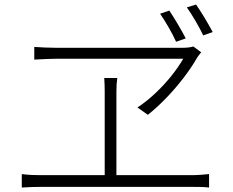

<svg xmlns="http://www.w3.org/2000/svg" viewBox="-20 -862 1040 856"><path d="M734.9 -814.9Q751.5 -790 772.2 -755.1Q793 -720.2 808.1 -690.9L765.1 -675.8Q751.5 -706.1 731.4 -740.7Q711.4 -775.4 693.8 -800.8ZM854 -841.8Q871.1 -817.4 891.6 -783.4Q912.1 -749.5 928.2 -719.2L886.2 -704.1Q871.1 -735.4 851.1 -769.5Q831.1 -803.7 813 -829.1ZM877 -628.9Q871.6 -621.6 866 -615Q860.4 -608.4 856 -600.1Q833 -560.1 798.8 -515.4Q764.6 -470.7 723.6 -427.7Q682.6 -384.8 639.2 -350.1L592.8 -382.8Q634.3 -410.2 673.1 -446.8Q711.9 -483.4 743.9 -523.4Q775.9 -563.5 796.9 -600.1H232.9Q215.3 -600.1 191.9 -599.1Q168.5 -598.1 150.6 -597.2Q132.8 -596.2 132.8 -596.2V-652.8Q155.3 -651.4 180.4 -650.1Q205.6 -648.9 231 -648.9H793.9Q806.6 -648.9 820.3 -650.4Q834 -651.9 841.8 -654.8ZM499 -455.1V-81.1H833Q854 -81.1 873.3 -82.5Q892.6 -84 912.1 -85.9V-25.9Q892.6 -28.3 869.6 -28.6Q846.7 -28.8 833 -28.8H161.1Q122.1 -28.8 77.1 -25.9V-85.9Q98.6 -83 119.6 -82Q140.6 -81.1 161.1 -81.1H446.8V-455.1Q446.8 -468.3 446.3 -483.6Q445.8 -499 444.8 -514.2H502.9Q499 -487.3 499 -455.1Z"/></svg>

Font: Source Han Sans CN Light
Style: Regular
Weight: 300
Designer: Ryoko NISHIZUKA  (kana, bopomofo & ideographs); Paul D. Hunt (Latin, Greek & Cyrillic); Sandoll Communications , Soo-you
Foundry: Adobe
Version: Version 2.000;hotconv 1.0.107;makeotfexe 2.5.65593